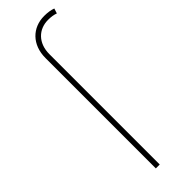

<svg xmlns="http://www.w3.org/2000/svg" viewBox="-258 -771 781 781"><g transform="rotate(-45 132.5 -380.0)"><path d="M96.7 -634.8V0H119.1V-634.8C119.1 -698.7 159.7 -737.3 213.9 -737.3C231.4 -737.3 246.1 -734.9 257.8 -730.5L264.6 -752C251.5 -756.8 234.9 -759.8 213.9 -759.8C146.5 -759.8 96.7 -711.4 96.7 -634.8Z"/></g></svg>

Font: Raveo Thin
Style: Regular
Weight: 100
Designer: Jakub Foglar, Rasmus Andersson (Inter)
Foundry: Jakubfoglar.com
Version: Version 1.100;Glyphs 3.2.3 (3260)